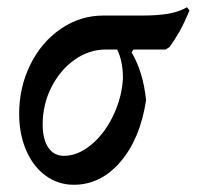

<svg xmlns="http://www.w3.org/2000/svg" viewBox="-20 -499 544 531"><path d="M504 -470Q489 -434 476.5 -412Q464 -390 449 -369L438 -362H349L344 -354Q376 -300 384 -222Q368 -116 313.5 -52Q259 12 184 12Q141 12 106.5 -13Q72 -38 52.5 -83Q33 -128 33 -184Q33 -258 64 -320.5Q95 -383 148.5 -419.5Q202 -456 266 -456H373Q418 -456 447.5 -461.5Q477 -467 497 -479ZM304 -362H272Q226 -362 186 -333.5Q146 -305 122 -257.5Q98 -210 98 -155Q98 -114 113.5 -91Q129 -68 157 -68Q195 -68 232 -98.5Q269 -129 293 -179Q317 -229 320 -282Q320 -330 304 -362Z"/></svg>

Font: Alegreya Medium
Style: Italic
Weight: 500
Italic angle: -7°
Designer: Juan Pablo del Peral
Foundry: Huerta Tipografica
Version: Version 2.008; ttfautohint (v1.8)